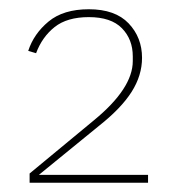

<svg xmlns="http://www.w3.org/2000/svg" viewBox="-20 -724 385 415"><path d="M300 -329H44V-349L183 -464Q267 -533 267 -592V-602Q267 -639 243.5 -663Q220 -687 172 -687Q125 -687 98 -665.5Q71 -644 58 -609L41 -614Q53 -651 85 -677.5Q117 -704 172 -704Q229 -704 258 -673.5Q287 -643 287 -599Q287 -561 264.5 -525.5Q242 -490 194 -452L64 -346H300Z"/></svg>

Font: IBM Plex Sans Thai Thin
Style: Regular
Weight: 100
Designer: Mike Abbink, Paul van der Laan, Pieter van Rosmalen, Ben Mitchell, Mark Frömberg
Foundry: Bold Monday
Version: Version 1.1